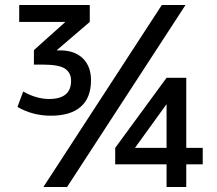

<svg xmlns="http://www.w3.org/2000/svg" viewBox="-20 -750 870 770"><path d="M647 -331 522 -158V-157H648V-331ZM221 -548Q279 -548 312 -516Q345 -484 345 -428Q345 -358 304 -322Q263 -286 184 -286Q111 -286 50 -321L73 -383Q126 -353 177 -353Q265 -353 265 -426Q265 -458 241 -474.5Q217 -491 149 -491H116V-549L241 -661V-662H57V-730H340V-662L208 -549V-548ZM724 -730 249 0H154L629 -730ZM727 -91V0H648V-91H442V-157L648 -438H727V-157H793V-91Z"/></svg>

Font: M PLUS 1p Medium
Style: Regular
Weight: 500
Version: Version 1.062